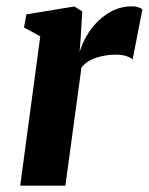

<svg xmlns="http://www.w3.org/2000/svg" viewBox="-20 -588 471 608"><path d="M44 0 107.5 -473 56 -501 63.5 -542.5 215.5 -567.5 240.5 -552 235 -461 232 -423.5Q240.5 -451 255.8 -476.8Q271 -502.5 292.5 -523Q314 -543.5 340.5 -555.8Q367 -568 397.5 -568Q409.5 -568 418.5 -564.8Q427.5 -561.5 431 -558.5L400 -400Q396.5 -404 382.8 -409.5Q369 -415 346.5 -415Q330.5 -415 314.8 -412.5Q299 -410 284.5 -405.2Q270 -400.5 258.2 -392.8Q246.5 -385 238 -374.5L187 0Z"/></svg>

Font: Merriweather Light 18pt ExtraBold
Style: Italic
Weight: 800
Italic angle: -7.8°
Version: Version 2.101